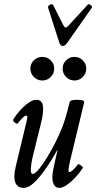

<svg xmlns="http://www.w3.org/2000/svg" viewBox="-20 -902 468 935"><path d="M96 13Q50 13 50 -43Q50 -65 58 -97L110 -313Q113 -327 113 -333Q113 -339 106 -339Q96 -339 68 -303Q65 -298 58 -301Q51 -304 46.5 -310.5Q42 -317 45 -321Q57 -341 76.5 -363Q96 -385 117.5 -400.5Q139 -416 157 -416Q190 -416 190 -373Q190 -362 188.5 -347.5Q187 -333 181 -308L144 -158Q136 -127 133 -106.5Q130 -86 130 -75Q130 -55 139 -55Q150 -55 168 -76.5Q186 -98 206.5 -131Q227 -164 245.5 -200Q264 -236 276 -265Q297 -312 319 -404Q322 -416 353 -416Q373 -416 381.5 -413.5Q390 -411 390 -404L321 -117Q314 -87 313.5 -75.5Q313 -64 319 -64Q330 -64 360 -102Q362 -104 368 -100.5Q374 -97 379.5 -92Q385 -87 383 -84Q370 -63 349.5 -40.5Q329 -18 307 -2.5Q285 13 269 13Q252 13 243.5 -1.5Q235 -16 235 -38Q235 -50 237 -63.5Q239 -77 245 -104L261 -175Q233 -124 203.5 -81.5Q174 -39 146.5 -13Q119 13 96 13ZM186 -510Q162 -510 145 -527Q128 -544 128 -568Q128 -592 145 -608.5Q162 -625 186 -625Q210 -625 227 -608.5Q244 -592 244 -568Q244 -544 227 -527Q210 -510 186 -510ZM343 -510Q319 -510 302 -527Q285 -544 285 -568Q285 -592 302 -608.5Q319 -625 343 -625Q366 -625 383 -608.5Q400 -592 400 -568Q400 -544 383 -527Q366 -510 343 -510ZM285 -678Q279 -678 275 -683Q271 -688 269 -694L214 -865Q212 -873 223.5 -879Q235 -885 239 -877L287 -782Q294 -768 299 -768Q306 -768 318 -782L407 -879Q413 -885 422 -877Q431 -869 427 -864L307 -693Q296 -678 285 -678Z"/></svg>

Font: Junicode Two Beta Condensed Medium
Style: Italic
Weight: 500
Width: 3
Italic angle: -9°
Version: Version 1.053; ttfautohint (v1.8.4)